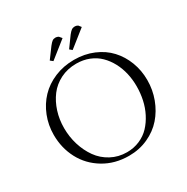

<svg xmlns="http://www.w3.org/2000/svg" viewBox="-199 -1067 1213 1246"><g transform="rotate(-30 408.0 -444.0)"><path d="M58.1 -354Q58.1 -427.2 84 -492.7Q109.9 -558.1 156 -606.4Q202.1 -654.8 269.3 -682.9Q336.4 -710.9 415 -710.9Q493.2 -710.9 559.1 -683.1Q625 -655.3 669.2 -607.4Q713.4 -559.6 737.8 -495.6Q762.2 -431.6 762.2 -359.9Q762.2 -286.6 737.3 -220Q712.4 -153.3 668.2 -102.8Q624 -52.2 558.1 -22.2Q492.2 7.8 415 7.8Q309.1 7.8 226.8 -42Q144.5 -91.8 101.3 -173.8Q58.1 -255.9 58.1 -354ZM138.2 -358.9Q138.2 -293.5 156.7 -233.2Q175.3 -172.9 209.5 -124.8Q243.7 -76.7 297.1 -47.9Q350.6 -19 415 -19Q466.3 -19 510.5 -38.1Q554.7 -57.1 585.7 -90.1Q616.7 -123 638.9 -166.5Q661.1 -210 671.6 -259Q682.1 -308.1 682.1 -359.9Q682.1 -409.7 671.4 -456.5Q660.6 -503.4 638.7 -544.4Q616.7 -585.4 585.4 -616.2Q554.2 -647 510.5 -664.6Q466.8 -682.1 415 -682.1Q349.6 -682.1 296.1 -655.3Q242.7 -628.4 208.7 -583.3Q174.8 -538.1 156.5 -480.5Q138.2 -422.9 138.2 -358.9ZM276.9 -785.2 335 -863.8Q350.1 -882.8 359.6 -889.4Q369.1 -896 383.8 -896Q389.2 -896 394.8 -894.3Q400.4 -892.6 403.3 -890.6L405.8 -889.2L421.9 -870.1L295.9 -770ZM421.9 -785.2 479 -863.8Q493.7 -882.3 503.9 -889.2Q514.2 -896 528.8 -896Q534.2 -896 539.8 -894.3Q545.4 -892.6 547.9 -890.6L550.8 -889.2L565.9 -870.1L439.9 -770Z"/></g></svg>

Font: Dehuti Alt
Style: Book
Weight: 400
Version: Version 1.2